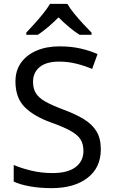

<svg xmlns="http://www.w3.org/2000/svg" viewBox="-20 -964 589 994"><path d="M502 -191Q502 -96 433 -43Q364 10 247 10Q187 10 136 1Q85 -8 51 -24V-110Q87 -94 140.5 -81Q194 -68 251 -68Q331 -68 371.5 -99Q412 -130 412 -183Q412 -218 397 -242Q382 -266 345.5 -286.5Q309 -307 244 -330Q153 -363 106.5 -411Q60 -459 60 -542Q60 -599 89 -639.5Q118 -680 169.5 -702Q221 -724 288 -724Q347 -724 396 -713Q445 -702 485 -684L457 -607Q420 -623 376.5 -634Q333 -645 286 -645Q219 -645 185 -616.5Q151 -588 151 -541Q151 -505 166 -481Q181 -457 215 -438Q249 -419 307 -397Q370 -374 413.5 -347.5Q457 -321 479.5 -284Q502 -247 502 -191ZM329 -944Q341 -922 363.5 -894.5Q386 -867 410.5 -840.5Q435 -814 454 -795V-784H392Q366 -800 338 -823.5Q310 -847 283 -874Q256 -847 229 -824Q202 -801 176 -784H116V-795Q135 -815 158.5 -841Q182 -867 204 -894.5Q226 -922 239 -944Z"/></svg>

Font: Noto Sans Historical
Style: Regular
Weight: 400
Designer: Monotype Design Team
Foundry: Monotype Imaging Inc.
Version: Version 2.013; ttfautohint (v1.8.4.7-5d5b)